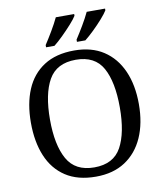

<svg xmlns="http://www.w3.org/2000/svg" viewBox="-99 -1011 940 1102"><g transform="rotate(-10 371.0 -460.5)"><path d="M371 10Q265 10 195 -36Q125 -82 90.5 -165Q56 -248 56 -359Q56 -470 90.5 -552Q125 -634 195.5 -679.5Q266 -725 372 -725Q473 -725 542.5 -679.5Q612 -634 648.5 -551.5Q685 -469 685 -358Q685 -247 648.5 -164.5Q612 -82 542 -36Q472 10 371 10ZM371 -44Q483 -44 528.5 -127Q574 -210 574 -358Q574 -507 528.5 -589Q483 -671 372 -671Q260 -671 213.5 -589Q167 -507 167 -358Q167 -210 213.5 -127Q260 -44 371 -44ZM397 -784Q418 -816 442 -856.5Q466 -897 482 -931H589V-921Q579 -904 553.5 -875Q528 -846 498.5 -817.5Q469 -789 446 -771H397ZM217 -784Q238 -816 262 -856.5Q286 -897 302 -931H409V-921Q399 -904 373 -875Q347 -846 318 -817.5Q289 -789 266 -771H217Z"/></g></svg>

Font: Noto Serif Ahom
Style: Regular
Weight: 400
Designer: Monotype Design Team
Foundry: Monotype Imaging Inc.
Version: Version 2.007; ttfautohint (v1.8.4.7-5d5b)